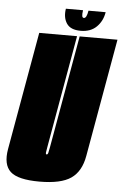

<svg xmlns="http://www.w3.org/2000/svg" viewBox="-81 -836 570 880"><g transform="rotate(5 204.5 -396.0)"><path d="M134 4Q35 4 0.2 -28Q-34.5 -60 -22 -132L74 -675H248L156.5 -156Q153.5 -140 152.5 -131.5Q152 -125.5 154 -123.5Q155 -123 156.5 -123Q161.5 -123 163.5 -131.5Q165.5 -140 168.5 -156L260 -675H434L338 -132Q325.5 -60 279.2 -28Q233 4 134 4ZM262 -701Q215.5 -701 197.5 -728Q179.5 -755 186 -796H265Q262 -776.5 263.8 -768.8Q265.5 -761 272 -761Q284.5 -761 290 -796H369Q362.5 -755 335.2 -728Q308 -701 262 -701Z"/></g></svg>

Font: Anybody UltraCondensed Black
Style: Italic
Weight: 900
Width: 1
Italic angle: -10°
Designer: Tyler Finck
Foundry: Etcetera Type Company
Version: Version 1.010; ttfautohint (v1.8.3) -l 8 -r 50 -G 200 -x 14 